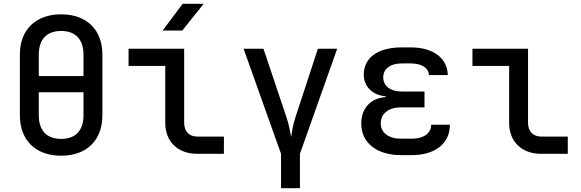

<svg xmlns="http://www.w3.org/2000/svg" viewBox="-20 -805 3040 1005"><path d="M300 10C433 10 516 -70 516 -202V-519C516 -650 433 -730 300 -730C167 -730 84 -650 84 -519V-202C84 -70 167 10 300 10ZM183 -407V-519C183 -599 225 -643 300 -643C375 -643 417 -599 417 -519V-407ZM300 -78C225 -78 183 -121 183 -202V-322H417V-202C417 -121 375 -78 300 -78Z M831 -645H934L1046 -785H936ZM1011 0H1152V-90H1013C971 -90 944 -117 944 -161V-550H653V-460H845V-161C845 -64 911 0 1011 0Z M1451 180H1550V0L1745 -550H1644L1527 -193C1512 -149 1508 -111 1504 -88C1499 -111 1494 -149 1479 -193L1359 -550H1255L1451 0Z M2135 7C2258 7 2335 -54 2335 -152H2237C2237 -108 2198 -79 2135 -79H2080C2014 -79 1973 -110 1973 -159C1973 -211 2014 -243 2080 -243H2202V-326H2083C2023 -326 1986 -355 1986 -400C1986 -445 2023 -473 2083 -473H2130C2187 -473 2224 -449 2225 -412H2324C2322 -501 2247 -557 2130 -557H2083C1961 -557 1884 -505 1884 -414C1884 -352 1931 -306 1999 -301V-297C1918 -291 1871 -237 1871 -158C1871 -58 1951 7 2080 7Z M2811 0H2952V-90H2813C2771 -90 2744 -117 2744 -161V-550H2453V-460H2645V-161C2645 -64 2711 0 2811 0Z"/></svg>

Font: JetBrains Mono Medium
Style: Regular
Weight: 436
Monospace: yes
Designer: Philipp Nurullin, Konstantin Bulenkov
Foundry: JetBrains
Version: Version 2.305